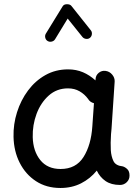

<svg xmlns="http://www.w3.org/2000/svg" viewBox="-20 -870 679 928"><path d="M560.1 23.9Q517.6 23.9 490.2 5.1Q462.9 -13.7 447.8 -45.4Q416 -6.3 371.8 16.1Q327.6 38.6 272 38.6Q204.1 38.6 153.8 5.6Q103.5 -27.3 75.2 -83.3Q46.9 -139.2 45.4 -208.5Q43.9 -269.5 62.3 -327.6Q80.6 -385.7 115.5 -432.6Q150.4 -479.5 199.5 -507.1Q248.5 -534.7 309.1 -534.7Q348.1 -534.7 380.9 -520.8Q413.6 -506.8 441.4 -481.4L441.9 -487.8Q442.9 -506.3 457.3 -518.1Q471.7 -529.8 490.2 -527.3Q509.3 -524.9 522.2 -509.5Q535.2 -494.1 534.2 -475.6L519 -247.1Q518.1 -233.9 516.6 -221.2Q515.1 -201.7 514.9 -180.2Q514.6 -158.7 515.6 -143.6Q517.6 -113.8 528.3 -91.6Q539.1 -69.3 573.2 -65.9Q585 -62.5 595.5 -52.2Q606 -42 606 -22Q606.4 -2.9 592.8 10.5Q579.1 23.9 560.1 23.9ZM272.9 -53.2Q347.2 -53.2 383.8 -111.3Q420.4 -169.4 426.3 -259.8L434.1 -371.1Q415 -376 405.8 -391.6Q389.2 -414.6 364.7 -428.7Q340.3 -442.9 308.6 -442.9Q254.4 -442.9 215.6 -408.2Q176.8 -373.5 156.7 -319.6Q136.7 -265.6 138.2 -207Q140.1 -139.2 174.8 -96.2Q209.5 -53.2 272.9 -53.2ZM210 -671.9Q201.2 -677.2 198.7 -688Q196.3 -698.7 201.7 -707.5L282.7 -839.4Q288.6 -849.6 303.7 -849.6Q318.8 -849.6 325.2 -841.3L418.9 -723.6Q425.3 -715.8 424.1 -704.8Q422.9 -693.8 414.6 -687Q406.7 -680.7 395.8 -682.1Q384.8 -683.6 378.4 -691.4L307.1 -780.3L246.1 -680.2Q240.7 -671.4 229.7 -668.9Q218.8 -666.5 210 -671.9Z"/></svg>

Font: Mikhak-FD Medium
Style: Regular
Weight: 500
Designer: Amin Abedi
Version: Version 3.2